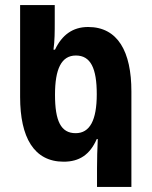

<svg xmlns="http://www.w3.org/2000/svg" viewBox="-20 -734 595 754"><path d="M361 0H496V-375C496 -531 443 -628 326 -628C265 -628 223 -596 196 -539H190C195 -573 195 -611 195 -648V-714H59V-353C59 -195 113 -99 230 -99C291 -99 333 -126 360 -188H364C362 -148 361 -109 361 -73ZM277 -211C219 -211 196 -259 196 -362C196 -463 221 -516 278 -516C336 -516 360 -466 360 -364C360 -262 333 -211 277 -211Z"/></svg>

Font: Noto Sans Georgian ExtraCondensed Bold
Style: Regular
Weight: 700
Width: 2
Designer: Monotype Design Team, Akaki Razmadze
Foundry: Google LLC
Version: Version 2.005